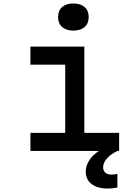

<svg xmlns="http://www.w3.org/2000/svg" viewBox="-20 -868 790 1104"><path d="M465 -600V-104H665V0H155V-104H355V-496H155V-600ZM314 -770Q314 -807 337.5 -827.5Q361 -848 402 -848Q443 -848 466.5 -827.5Q490 -807 490 -770Q490 -733 466.5 -712.5Q443 -692 402 -692Q361 -692 337.5 -712.5Q314 -733 314 -770ZM473 118Q473 85 493.5 53.5Q514 22 549 0L599 -2L655 0Q617 18 595 43Q573 68 573 94Q573 114 586 125Q599 136 621 136Q639 136 655 132V210Q631 216 599 216Q540 216 506.5 190Q473 164 473 118Z"/></svg>

Font: Martian Mono VF sWd Rg
Style: Regular
Weight: 400
Width: 6
Monospace: yes
Designer: Roman Shamin
Foundry: Evil Martians
Version: Version 1.100